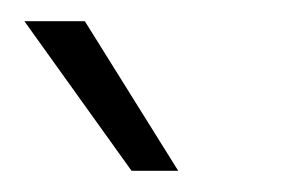

<svg xmlns="http://www.w3.org/2000/svg" viewBox="-20 -764 285 181"><path d="M104 -603 3 -744H60L148 -603Z"/></svg>

Font: Murecho Light
Style: Regular
Weight: 300
Designer: Neil Summerour
Foundry: Positype
Version: Version 1.010; ttfautohint (v1.8.3)